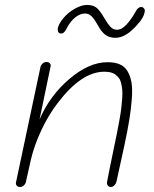

<svg xmlns="http://www.w3.org/2000/svg" viewBox="-20 -742 618 768"><path d="M225.1 -607.9Q210.9 -607.9 210.9 -625Q210.9 -632.8 217.3 -645.5Q223.6 -658.2 233.9 -669.9Q252.4 -691.9 279.1 -707Q305.7 -722.2 328.1 -722.2Q353.5 -722.2 367.4 -710Q381.3 -697.8 398.9 -667Q406.2 -654.8 410.2 -649.2Q414.1 -643.6 420.4 -636.2Q426.8 -628.9 433.3 -626Q439.9 -623 448.2 -623Q467.3 -623 487.1 -645Q506.8 -667 522 -694.8Q531.2 -713.9 544.9 -713.9Q551.3 -713.9 555.7 -708.7Q560.1 -703.6 559.1 -696.8Q555.7 -671.4 529.8 -644Q484.4 -590.8 441.9 -590.8Q417.5 -590.8 401.4 -602.8Q385.3 -614.7 370.1 -643.1Q356.4 -667.5 345.5 -677.7Q334.5 -688 319.8 -688Q301.3 -688 282.2 -673.3Q263.2 -658.7 249 -632.8Q237.8 -607.9 225.1 -607.9ZM60.1 5.9Q51.8 5.9 47.1 0.5Q42.5 -4.9 43.9 -12.2L142.1 -475.1Q144.5 -482.9 151.1 -488.5Q157.7 -494.1 166 -494.1Q174.8 -494.1 179.7 -488.3Q184.6 -482.4 182.1 -475.1L138.2 -264.2Q178.7 -358.9 257.3 -426Q335.9 -493.2 410.2 -493.2Q439.5 -493.2 459.2 -484.6Q479 -476.1 490.2 -457Q501.5 -438 505.9 -412.4Q510.3 -386.7 507.3 -346.9Q504.4 -307.1 497.3 -263.2Q490.2 -219.2 477.1 -158.2Q448.2 -28.8 445.8 -15.1Q443.4 -6.3 437.3 -0.2Q431.2 5.9 422.9 5.9Q415.5 5.9 411.1 0Q406.7 -5.9 408.2 -14.2Q412.1 -33.7 420.9 -78.9Q429.7 -124 436 -151.9Q443.4 -186.5 448.2 -211.2Q453.1 -235.8 458 -263.2Q462.9 -290.5 465.1 -309.3Q467.3 -328.1 468.8 -348.4Q470.2 -368.7 469 -381.8Q467.8 -395 464.8 -408.2Q461.9 -421.4 456.1 -429.2Q450.2 -437 442.1 -443.4Q434.1 -449.7 422.9 -452.4Q411.6 -455.1 397 -455.1Q305.7 -455.1 210.9 -330.1Q173.3 -281.2 144.8 -220Q116.2 -158.7 103 -101.1L84 -16.1Q82.5 -6.8 75.7 -0.5Q68.8 5.9 60.1 5.9Z"/></svg>

Font: Comic Neue Light
Style: Italic
Weight: 300
Italic angle: -12°
Designer: Craig Rozynski
Foundry: Craig Rozynski
Version: Version 2.003;hotconv 1.0.109;makeotfexe 2.5.65596